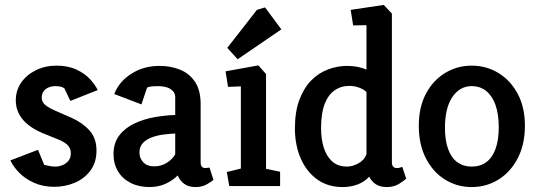

<svg xmlns="http://www.w3.org/2000/svg" viewBox="-20 -754 2180 778"><path d="M200 3Q154 3 117.5 -13.5Q81 -30 57 -55Q33 -80 22 -104L134 -147L159 -86Q165 -85 177 -82Q189 -79 206 -79Q218 -79 232.5 -84.5Q247 -90 257 -102Q267 -114 267 -133Q267 -155 252 -168Q237 -181 214.5 -189.5Q192 -198 169 -208Q105 -232 74.5 -267Q44 -302 44 -347Q44 -388 66 -419.5Q88 -451 125.5 -469.5Q163 -488 209 -488Q256 -488 290 -472Q324 -456 345 -433Q366 -410 376 -389L265 -345L241 -396Q239 -398 230 -401.5Q221 -405 205 -405Q190 -405 177.5 -400Q165 -395 157 -384.5Q149 -374 149 -358Q149 -340 165 -327.5Q181 -315 208.5 -303.5Q236 -292 269 -277Q314 -257 342.5 -225.5Q371 -194 371 -144Q371 -96 346.5 -63Q322 -30 283 -13.5Q244 3 200 3Z M586 4Q542 4 509 -13Q476 -30 458 -60Q440 -90 440 -129Q440 -175 463.5 -205.5Q487 -236 525.5 -254Q564 -272 607.5 -279.5Q651 -287 690 -288V-362Q690 -380 672 -392.5Q654 -405 618 -405Q608 -405 596 -404Q584 -403 576 -399L553 -331L443 -373Q462 -423 512 -455Q562 -487 626 -487Q672 -487 710 -471.5Q748 -456 770.5 -422Q793 -388 793 -332V-97Q793 -84 798 -78.5Q803 -73 812 -73Q817 -73 822 -74Q827 -75 829 -75L845 -25Q837 -18 818 -7Q799 4 773 4Q744 4 726.5 -9Q709 -22 700 -43Q679 -22 650 -9Q621 4 586 4ZM605 -80Q634 -80 657 -95Q680 -110 690 -129V-213Q669 -212 644 -209Q619 -206 596.5 -198Q574 -190 559.5 -175Q545 -160 545 -136Q545 -113 560.5 -96.5Q576 -80 605 -80Z M909 0 899 -57 956 -71V-404L904 -402L894 -465L1027 -489L1058 -454V-70L1115 -58V0ZM943 -514 901 -560 1021 -714 1054 -724 1120 -635Z M1368 4Q1309 4 1266 -26.5Q1223 -57 1199 -111Q1175 -165 1175 -234Q1175 -302 1193.5 -350.5Q1212 -399 1242 -429Q1272 -459 1310 -473Q1348 -487 1386 -487Q1410 -487 1429.5 -483Q1449 -479 1465 -472V-652L1411 -651L1401 -714L1535 -734L1568 -699V-97Q1568 -84 1573.5 -78.5Q1579 -73 1588 -73Q1595 -73 1601.5 -75Q1608 -77 1610 -78L1626 -30Q1618 -22 1597 -9Q1576 4 1548 4Q1519 4 1502 -8Q1485 -20 1476 -38Q1457 -17 1429 -6.5Q1401 4 1368 4ZM1386 -79Q1409 -79 1433 -92.5Q1457 -106 1465 -129V-381Q1454 -392 1435 -399Q1416 -406 1396 -406Q1362 -406 1336 -388Q1310 -370 1295.5 -332.5Q1281 -295 1281 -235Q1281 -189 1292.5 -154Q1304 -119 1327 -99Q1350 -79 1386 -79Z M1891 4Q1832 4 1783 -26.5Q1734 -57 1705.5 -113Q1677 -169 1677 -244Q1677 -320 1706 -374.5Q1735 -429 1784 -458.5Q1833 -488 1891 -488Q1951 -488 2000 -458Q2049 -428 2078 -373.5Q2107 -319 2107 -244Q2107 -169 2078 -113Q2049 -57 2000 -26.5Q1951 4 1891 4ZM1891 -79Q1926 -79 1950.5 -97Q1975 -115 1988 -151Q2001 -187 2001 -238Q2001 -291 1988 -328Q1975 -365 1950.5 -385Q1926 -405 1891 -405Q1866 -405 1846 -393Q1826 -381 1811.5 -358.5Q1797 -336 1790 -305Q1783 -274 1783 -236Q1783 -185 1796 -149.5Q1809 -114 1833.5 -96.5Q1858 -79 1891 -79Z"/></svg>

Font: Kreon Light Medium
Style: Regular
Weight: 500
Version: Version 2.002